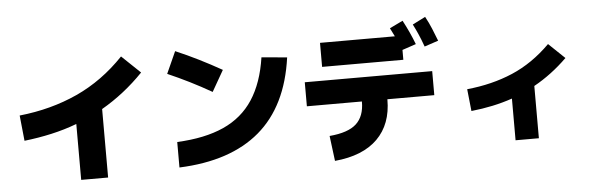

<svg xmlns="http://www.w3.org/2000/svg" viewBox="-55 -1049 4109 1321"><g transform="rotate(-5 2000.0 -388.5)"><path d="M94 -246 76 -422Q295 -445 476.5 -528Q658 -611 806 -766L934 -644Q803 -508 645 -417V56H459V-330Q374 -298 282.5 -277.5Q191 -257 94 -246Z M1496 -613 1413 -468Q1338 -511 1263 -548.5Q1188 -586 1112 -619L1180 -770Q1260 -736 1339 -696.5Q1418 -657 1496 -613ZM1140 30V-146Q1332 -155 1462 -213.5Q1592 -272 1667 -386.5Q1742 -501 1768 -676L1944 -660Q1898 -327 1696 -155.5Q1494 16 1140 30Z M2893 -652Q2874 -705 2857.5 -742Q2841 -779 2825 -810L2914 -855Q2937 -813 2955 -769.5Q2973 -726 2989 -684ZM2834 -674 2739 -642V-574H2178V-740H2695Q2681 -770 2666 -798L2757 -842Q2779 -801 2798.5 -758.5Q2818 -716 2834 -674ZM2210 78 2188 -96Q2317 -107 2373.5 -159Q2430 -211 2430 -311V-313H2050V-479H2930V-313H2606V-311Q2606 -141 2505 -40.5Q2404 60 2210 78Z M3175 -182 3159 -334Q3332 -351 3475 -412Q3618 -473 3740 -595L3851 -489Q3744 -384 3621 -316V45H3460V-243Q3393 -220 3322 -205Q3251 -190 3175 -182Z"/></g></svg>

Font: Murecho Black
Style: Regular
Weight: 900
Designer: Neil Summerour
Foundry: Positype
Version: Version 1.010; ttfautohint (v1.8.3)